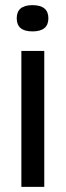

<svg xmlns="http://www.w3.org/2000/svg" viewBox="-20 -726 255 746"><path d="M63 0V-528H152V0ZM106 -604Q45 -604 45 -655Q45 -706 106 -706Q168 -706 168 -655Q168 -604 106 -604Z"/></svg>

Font: Bricolage Grotesque 10pt Condensed
Style: Regular
Weight: 400
Width: 3
Designer: Mathieu Triay
Foundry: Atelier Triay
Version: Version 1.000; ttfautohint (v1.8.4.7-5d5b);gftools[0.9.29]